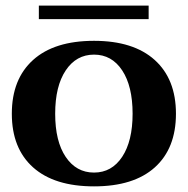

<svg xmlns="http://www.w3.org/2000/svg" viewBox="-20 -652 668 682"><path d="M118 -632H508V-584H118ZM22 -248Q22 -371 97.5 -439Q173 -507 314 -507Q454 -507 529.5 -439Q605 -371 605 -248Q605 -125 530 -57.5Q455 10 314 10Q173 10 97.5 -57.5Q22 -125 22 -248ZM451 -248Q451 -346 414 -402Q377 -458 314 -458Q251 -458 213.5 -402Q176 -346 176 -248Q176 -150 213.5 -94.5Q251 -39 314 -39Q377 -39 414 -95Q451 -151 451 -248Z"/></svg>

Font: Trirong
Style: Bold
Weight: 700
Designer: Katatrad Team
Foundry: CadsonDemak
Version: Version 1.001